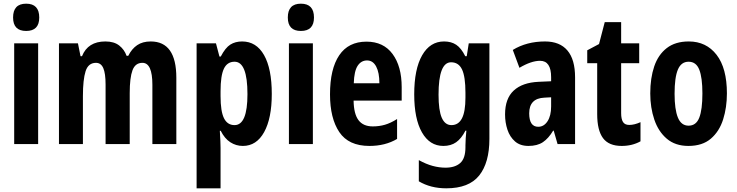

<svg xmlns="http://www.w3.org/2000/svg" viewBox="-20 -782 4001 1042"><path d="M122 -762Q193 -762 193 -687Q193 -614 122 -614Q51 -614 51 -687Q51 -762 122 -762ZM187 -547V0H57V-547Z M798 -557Q937 -557 937 -360V0H807V-322Q807 -441 753 -441Q714 -441 699 -400.5Q684 -360 684 -277V0H553V-323Q553 -384 540.5 -412.5Q528 -441 501 -441Q459 -441 444.5 -395.5Q430 -350 430 -261V0H300V-547H403L417 -477H425Q457 -557 552 -557Q599 -557 627 -535Q655 -513 667 -479H676Q695 -517 724.5 -537Q754 -557 798 -557Z M1294 -557Q1371 -557 1413 -483Q1455 -409 1455 -272Q1455 -140 1413.5 -65Q1372 10 1298 10Q1261 10 1230 -10Q1199 -30 1178 -72H1173Q1175 -41 1176 -17.5Q1177 6 1177 21V240H1047V-547H1152L1171 -475H1178Q1203 -523 1230 -540Q1257 -557 1294 -557ZM1253 -447Q1213 -447 1195 -409Q1177 -371 1177 -287V-260Q1177 -178 1195.5 -140.5Q1214 -103 1253 -103Q1323 -103 1323 -271Q1323 -447 1253 -447Z M1613 -762Q1684 -762 1684 -687Q1684 -614 1613 -614Q1542 -614 1542 -687Q1542 -762 1613 -762ZM1678 -547V0H1548V-547Z M1969 -556Q2061 -556 2110.5 -489Q2160 -422 2160 -309V-236H1899Q1900 -164 1925.5 -130Q1951 -96 2003 -96Q2038 -96 2069 -105Q2100 -114 2135 -136V-28Q2071 10 1985 10Q1872 10 1821.5 -65Q1771 -140 1771 -270Q1771 -408 1821 -482Q1871 -556 1969 -556ZM1972 -454Q1940 -454 1921 -425Q1902 -396 1900 -330H2039Q2039 -388 2021.5 -421Q2004 -454 1972 -454Z M2390 -557Q2429 -557 2456 -539Q2483 -521 2505 -477H2513L2524 -547H2636V-28Q2636 101 2580.5 170.5Q2525 240 2402 240Q2317 240 2253 202V87Q2293 109 2328.5 118.5Q2364 128 2398 128Q2449 128 2477.5 103Q2506 78 2506 17V7Q2506 -10 2507.5 -32Q2509 -54 2511 -73H2506Q2484 -30 2455.5 -10Q2427 10 2386 10Q2312 10 2270 -63.5Q2228 -137 2228 -270Q2228 -407 2271 -482Q2314 -557 2390 -557ZM2428 -444Q2360 -444 2360 -268Q2360 -183 2377.5 -143Q2395 -103 2430 -103Q2468 -103 2487 -139.5Q2506 -176 2506 -252V-279Q2506 -366 2487.5 -405Q2469 -444 2428 -444Z M2938 -557Q3018 -557 3059.5 -508Q3101 -459 3101 -362V0H3006L2985 -73H2982Q2957 -31 2926.5 -10.5Q2896 10 2848 10Q2803 10 2775 -14.5Q2747 -39 2734 -78Q2721 -117 2721 -161Q2721 -247 2768 -290.5Q2815 -334 2903 -338L2971 -341V-363Q2971 -452 2911 -452Q2863 -452 2799 -414L2763 -511Q2838 -557 2938 -557ZM2934 -252Q2852 -248 2852 -167Q2852 -94 2901 -94Q2932 -94 2951.5 -124Q2971 -154 2971 -204V-254Z M3395 -104Q3423 -104 3456 -119V-15Q3411 10 3354 10Q3284 10 3252.5 -32.5Q3221 -75 3221 -163V-439H3167V-509L3231 -543L3262 -662H3351V-547H3449V-439H3351V-168Q3351 -136 3361 -120Q3371 -104 3395 -104Z M3925 -275Q3925 -199 3904.5 -134Q3884 -69 3838 -29.5Q3792 10 3716 10Q3645 10 3599 -29Q3553 -68 3531 -133Q3509 -198 3509 -275Q3509 -358 3530.5 -421.5Q3552 -485 3598.5 -521Q3645 -557 3718 -557Q3813 -557 3869 -484.5Q3925 -412 3925 -275ZM3641 -273Q3641 -188 3659 -144Q3677 -100 3717 -100Q3758 -100 3775 -143.5Q3792 -187 3792 -275Q3792 -361 3775 -404Q3758 -447 3717 -447Q3677 -447 3659 -404.5Q3641 -362 3641 -273Z"/></svg>

Font: Noto Sans Armenian ExtraCondensed
Style: Bold
Weight: 700
Width: 2
Designer: Monotype Design Team
Foundry: Monotype Imaging Inc.
Version: Version 2.008; ttfautohint (v1.8.4.7-5d5b)